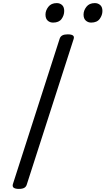

<svg xmlns="http://www.w3.org/2000/svg" viewBox="-20 -1207 682 1241"><path d="M102 14Q80 14 69.5 7Q59 0 63 -16L366 -958Q371 -972 383.5 -978.5Q396 -985 418 -985Q441 -985 451 -978Q461 -971 456 -955L153 -14Q149 0 137 7Q125 14 102 14ZM323 -1061Q302 -1061 288 -1074Q274 -1087 274 -1113Q274 -1139 292.5 -1163Q311 -1187 347 -1187Q367 -1187 381 -1174.5Q395 -1162 395 -1136Q395 -1108 378 -1084.5Q361 -1061 323 -1061ZM569 -1061Q549 -1061 534.5 -1074Q520 -1087 520 -1113Q520 -1139 538.5 -1163Q557 -1187 593 -1187Q613 -1187 627.5 -1174.5Q642 -1162 642 -1136Q642 -1109 624.5 -1085Q607 -1061 569 -1061Z"/></svg>

Font: Playwrite NO
Style: Regular
Weight: 400
Designer: Veronika Burian, José Scaglione
Foundry: TypeTogether
Version: Version 1.002